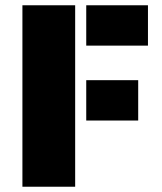

<svg xmlns="http://www.w3.org/2000/svg" viewBox="-20 -708 616 728"><path d="M65 -688H265V0H65ZM307 -688H541V-535H307ZM307 -404H504V-251H307Z"/></svg>

Font: Saira Stencil
Style: Regular
Weight: 400
Designer: Hector Gatti with collaboration of the Omnibus-Type team
Foundry: Omnibus-Type
Version: Version 1.003